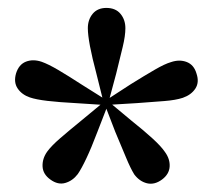

<svg xmlns="http://www.w3.org/2000/svg" viewBox="-20 -849 525 475"><path d="M236.6 -594.2 218.5 -666.8Q208 -706.3 202.6 -734.7Q197.3 -763.2 197.3 -779.2Q197.3 -800.3 209.3 -814.9Q221.4 -829.4 243.1 -829.4Q265.9 -829.4 278 -814.9Q290.2 -800.3 290.2 -779.2Q290.2 -760.3 283.5 -732.6Q276.8 -704.8 267.4 -666.8L247.9 -594.2ZM241.6 -589.1 167.1 -593.9Q125.6 -596.1 97.5 -599.4Q69.3 -602.7 53.8 -608Q33.9 -614.9 23.7 -630.1Q13.4 -645.4 19.6 -667.1Q26.5 -689.6 44.3 -696.5Q62.1 -703.3 83.2 -696.1Q99.4 -690.4 124.3 -675.8Q149.1 -661.2 182.5 -639.5L244.6 -600.5ZM247.6 -591.4 220.7 -522Q206.1 -483.4 193.8 -457.5Q181.6 -431.6 172.4 -418.3Q159.7 -401.6 141.5 -396.4Q123.3 -391.1 104.5 -404.9Q86.2 -418 85.3 -437.2Q84.4 -456.4 96.6 -473.7Q107.1 -488.2 129.1 -507.2Q151.1 -526.2 181.3 -550.8L238.6 -598.2ZM247.6 -598.5 304.8 -550.8Q336.4 -525.7 357.6 -506.2Q378.9 -486.7 388.1 -473Q400.8 -455.6 399.7 -436.8Q398.5 -418 380.9 -404.9Q362.2 -391.1 343.6 -395.6Q325.1 -400.2 312.1 -417.6Q302.7 -432.8 291.7 -459.5Q280.7 -486.3 265.1 -523L238.6 -591.9ZM241.6 -600.5 303.7 -640.8Q338.1 -662.2 363 -676.6Q388 -691.1 403.2 -695.4Q424.1 -702.5 442 -695.6Q459.9 -688.6 466.1 -667.1Q473.5 -645.4 463.3 -629.8Q453 -614.2 432.2 -607Q414.5 -601.2 386.5 -599Q358.4 -596.8 318.8 -593.9L244.6 -589.4Z"/></svg>

Font: Noto Serif JP
Style: Regular
Weight: 200
Designer: Ryoko NISHIZUKA 西塚涼子 (kana & ideographs); Frank Grießhammer (Latin, Greek & Cyrillic); Wenlong ZHANG 张文龙 (bopomofo); San
Foundry: Adobe
Version: Version 2.001;hotconv 1.1.0;makeotfexe 2.6.0